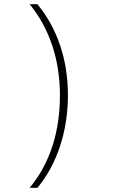

<svg xmlns="http://www.w3.org/2000/svg" viewBox="-20 -734 540 913"><path d="M158 -714H121C219 -594 265 -444 265 -280C265 -114 221 39 121 159H158C249 50 303 -106 303 -281C303 -455 250 -602 158 -714Z"/></svg>

Font: Noto Sans Mono ExtraCondensed ExtraLight
Style: Regular
Weight: 200
Width: 2
Designer: Monotype Design Team
Foundry: Monotype Imaging Inc.
Version: Version 2.014